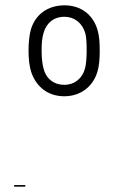

<svg xmlns="http://www.w3.org/2000/svg" viewBox="-20 -728 450 720"><path d="M221 -367C281 -367 328 -402 345 -458C352 -480 354 -508 354 -539C354 -569 352 -596 345 -618C328 -674 282 -708 222 -708C159 -708 113 -674 96 -618C90 -597 87 -569 87 -538C87 -508 90 -480 97 -458C116 -402 160 -367 221 -367ZM221 -410C181 -410 152 -434 143 -472C139 -487 136 -510 136 -538C136 -564 138 -588 143 -603C153 -641 181 -665 221 -665C260 -665 289 -641 300 -603C304 -588 305 -565 305 -538C305 -512 303 -488 299 -472C289 -434 260 -410 221 -410ZM33 -28H75V-34H33Z"/></svg>

Font: Arthouse Owned
Style: Regular
Weight: 400
Designer: Jeremy Tribby
Foundry: Tribby Type
Version: Version 1.000;PS 001.000;hotconv 1.0.88;makeotf.lib2.5.64775